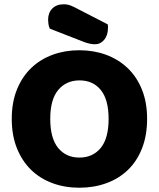

<svg xmlns="http://www.w3.org/2000/svg" viewBox="-20 -860 743 898"><path d="M35 -304Q35 -382 59.5 -442Q84 -502 126.5 -542.5Q169 -583 226.5 -604Q284 -625 351 -625Q418 -625 475.5 -604Q533 -583 576 -542.5Q619 -502 643.5 -442Q668 -382 668 -304Q668 -226 644 -165.5Q620 -105 577.5 -64.5Q535 -24 477 -3Q419 18 351 18Q283 18 225 -3.5Q167 -25 125 -66Q83 -107 59 -167Q35 -227 35 -304ZM215 -304Q215 -213 252 -168Q289 -123 351 -123Q414 -123 451 -168Q488 -213 488 -304Q488 -394 451.5 -439Q415 -484 352 -484Q290 -484 252.5 -439.5Q215 -395 215 -304ZM213 -726Q208 -737 206.5 -748Q205 -759 205 -768Q205 -800 224.5 -820Q244 -840 278 -840Q296 -840 312 -833.5Q328 -827 348 -816L484 -746Q485 -742 485 -738Q485 -734 485 -730Q485 -695 467.5 -674Q450 -653 424 -653Q399 -653 367 -666Z"/></svg>

Font: Baloo
Style: Regular
Weight: 400
Designer: Sarang Kulkarni and Ek Type
Foundry: Ek Type
Version: Version 1.443;PS 1.000;hotconv 16.6.51;makeotf.lib2.5.65220;